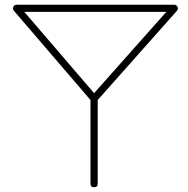

<svg xmlns="http://www.w3.org/2000/svg" viewBox="-20 -771 789 806"><path d="M36.1 -742.7C35.2 -740.2 34.7 -738.3 34.2 -735.8C34.7 -732.4 35.6 -729.5 38.1 -726.1L359.9 -351.1V0C359.9 10.3 364.7 15.1 375 15.1C385.3 15.1 390.1 10.3 390.1 0V-351.1L723.1 -726.1C725.6 -729 726.6 -731.9 726.6 -735.4C726.6 -737.8 726.1 -739.7 725.1 -742.2C722.2 -748 717.8 -751 711.9 -751H49.8C43.5 -751 38.6 -748 36.1 -742.7ZM678.2 -721.2 375 -379.9 82 -721.2Z"/></svg>

Font: Nemoy
Style: Light
Weight: 300
Designer: BSozoo
Foundry: BSozoo
Version: Version 001.000